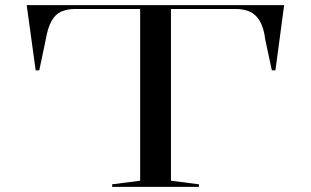

<svg xmlns="http://www.w3.org/2000/svg" viewBox="-20 -728 1211 748"><path d="M417 0V-10L526 -24V-693H273Q242 -693 219 -683Q196 -673 181 -646.5Q166 -620 158 -573L133 -454H119L84 -708H1087L1053 -454H1039L1014 -571Q1008 -619 992.5 -645.5Q977 -672 953.5 -682.5Q930 -693 898 -693H646V-24L755 -10V0Z"/></svg>

Font: Kalnia Expanded Light
Style: Regular
Weight: 300
Width: 7
Designer: Frida Medrano
Foundry: Frida Medrano
Version: Version 1.105